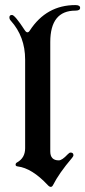

<svg xmlns="http://www.w3.org/2000/svg" viewBox="-20 -727 336 757"><path d="M17.1 -658.7Q17.1 -668 27.3 -668Q38.6 -668 77.6 -607.9Q83 -599.6 88.1 -599.6Q93.3 -599.6 97.7 -606.9Q163.1 -707 277.3 -707Q295.9 -707 295.9 -696Q295.9 -685.1 277.3 -685.1Q178.2 -685.1 178.2 -561V-129.9Q178.2 -94.7 211.9 -94.7Q224.6 -94.7 247.1 -118.7Q253.4 -125.5 258.3 -125.5Q269.5 -125.5 269.5 -115.2Q269.5 -110.8 263.7 -104Q212.9 -44.4 189 2.9Q185.5 9.8 180.2 9.8Q174.8 9.8 168.5 2.9Q106 -64 49.8 -70.8Q41.5 -71.8 41.5 -77.6Q41.5 -83.5 46.9 -86.4Q79.1 -104 79.1 -142.6V-492.2Q79.1 -582.5 22.5 -645.5Q17.1 -650.9 17.1 -658.7Z"/></svg>

Font: UnifrakturMaguntia20
Style: Book
Weight: 400
Designer: j. 'mach' wust, Gerrit Ansmann, Georg Duffner, based on a font by Peter Wiegel, original typeface by Carl Albert Fahrenw
Version: Version 2017-03-19